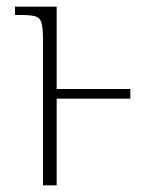

<svg xmlns="http://www.w3.org/2000/svg" viewBox="-20 -556 456 576"><path d="M109 -437Q109 -471 104.5 -487Q100 -503 86 -507Q72 -511 44 -511H25V-536H150V-289H371V-260H150V0H109Z"/></svg>

Font: Noto Serif Condensed ExtraLight
Style: Regular
Weight: 200
Width: 3
Designer: Monotype Design Team
Foundry: Monotype Imaging Inc.
Version: Version 2.013; ttfautohint (v1.8.4.7-5d5b)